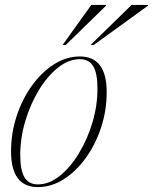

<svg xmlns="http://www.w3.org/2000/svg" viewBox="-20 -752 623 782"><path d="M305.5 -522Q414.5 -522 414.5 -376.5Q414.5 -302 391.8 -232.8Q369 -163.5 329.5 -108.8Q290 -54 239.8 -22Q189.5 10 134 10Q25 10 25 -135.5Q25 -210 47.8 -279.2Q70.5 -348.5 110 -403.2Q149.5 -458 199.8 -490Q250 -522 305.5 -522ZM134 -1Q180 -1 223.2 -35.5Q266.5 -70 301.2 -127.2Q336 -184.5 356.5 -253.2Q377 -322 377 -391Q377 -454 359.5 -482.5Q342 -511 305.5 -511Q259.5 -511 216.2 -476.5Q173 -442 138.2 -384.8Q103.5 -327.5 83 -258.8Q62.5 -190 62.5 -121Q62.5 -58 80 -29.5Q97.5 -1 134 -1ZM349 -569 516 -732H583V-729L362 -569ZM235 -569 352 -732H412V-729L248 -569Z"/></svg>

Font: Newsreader Display ExtraLight
Style: Italic
Weight: 275
Italic angle: -17°
Designer: Hugues Gentile
Foundry: Production Type
Version: Version 1.001